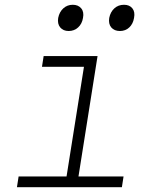

<svg xmlns="http://www.w3.org/2000/svg" viewBox="-20 -785 640 805"><path d="M51 0 58 -45H259L332 -505H156L163 -550H389L309 -45H498L491 0ZM483 -655Q459 -655 446.5 -670Q434 -685 438 -710Q443 -735 459.5 -750Q476 -765 500 -765Q523 -765 535 -750Q547 -735 542 -710Q538 -685 522 -670Q506 -655 483 -655ZM268 -655Q245 -655 232.5 -670Q220 -685 224 -710Q229 -735 245.5 -750Q262 -765 285 -765Q308 -765 320.5 -750Q333 -735 328 -710Q324 -685 307.5 -670Q291 -655 268 -655Z"/></svg>

Font: JetBrains Mono Thin
Style: Italic
Weight: 100
Italic angle: -9°
Monospace: yes
Designer: Philipp Nurullin, Konstantin Bulenkov
Foundry: JetBrains
Version: Version 2.305; ttfautohint (v1.8.4.7-5d5b)